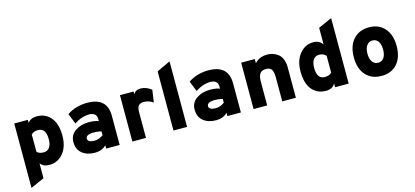

<svg xmlns="http://www.w3.org/2000/svg" viewBox="-71 -1284 4413 2044"><g transform="rotate(-15 2135.5 -261.5)"><path d="M323 12Q258 12 225 -32V132L75 199V-511H225V-477Q258 -523 325 -523Q421 -523 479 -453.5Q537 -384 537 -255Q537 -132 476.5 -60Q416 12 323 12ZM299 -133Q341 -133 364 -165Q387 -197 387 -255Q387 -378 299 -378Q253 -378 225 -350V-163Q229 -151 249.5 -142Q270 -133 299 -133Z M951 0V-37Q906 12 825 12Q740 12 686 -31.5Q632 -75 632 -156Q632 -234 694.5 -276.5Q757 -319 840 -319Q913 -319 951 -302V-330Q951 -363 929 -380.5Q907 -398 871 -398Q787 -398 704 -343L658 -458Q755 -523 880 -523Q1100 -523 1100 -322V0ZM854 -113Q903 -113 951 -147V-189Q914 -200 866 -200Q779 -200 779 -154Q779 -135 798.5 -124Q818 -113 854 -113Z M1240 0V-511H1390V-479Q1411 -523 1470 -523Q1531 -523 1588 -478L1568 -342Q1520 -376 1466 -376Q1429 -376 1409.5 -356.5Q1390 -337 1390 -284V0Z M1693 0V-652L1843 -722V0Z M2287 0V-37Q2242 12 2161 12Q2076 12 2022 -31.5Q1968 -75 1968 -156Q1968 -234 2030.5 -276.5Q2093 -319 2176 -319Q2249 -319 2287 -302V-330Q2287 -363 2265 -380.5Q2243 -398 2207 -398Q2123 -398 2040 -343L1994 -458Q2091 -523 2216 -523Q2436 -523 2436 -322V0ZM2190 -113Q2239 -113 2287 -147V-189Q2250 -200 2202 -200Q2115 -200 2115 -154Q2115 -135 2134.5 -124Q2154 -113 2190 -113Z M2892 0V-261Q2892 -324 2875 -351Q2858 -378 2813 -378Q2766 -378 2746 -350Q2726 -322 2726 -263V0H2576V-511H2726V-464Q2775 -523 2866 -523Q2897 -523 2925.5 -514Q2954 -505 2981.5 -485Q3009 -465 3025.5 -426.5Q3042 -388 3042 -335V0Z M3372 12Q3275 12 3218.5 -57Q3162 -126 3162 -256Q3162 -376 3222 -449.5Q3282 -523 3374 -523Q3438 -523 3474 -472V-655L3624 -722V0H3474V-43Q3447 12 3372 12ZM3398 -133Q3451 -133 3474 -162V-346Q3447 -378 3398 -378Q3357 -378 3334.5 -346.5Q3312 -315 3312 -256Q3312 -133 3398 -133Z M3986 12Q3876 12 3812.5 -59Q3749 -130 3749 -255Q3749 -379 3813 -451Q3877 -523 3986 -523Q4094 -523 4157.5 -451Q4221 -379 4221 -255Q4221 -130 4158 -59Q4095 12 3986 12ZM3986 -133Q4027 -133 4049.5 -165Q4072 -197 4072 -255Q4072 -313 4049.5 -345.5Q4027 -378 3986 -378Q3946 -378 3922.5 -345Q3899 -312 3899 -255Q3899 -198 3922.5 -165.5Q3946 -133 3986 -133Z"/></g></svg>

Font: Overpass Heavy
Style: Regular
Weight: 900
Designer: Delve Withrington, Thomas Jockin
Foundry: Delve Fonts
Version: Version 3.000;DELV;Overpass